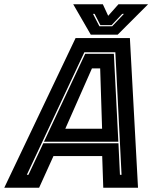

<svg xmlns="http://www.w3.org/2000/svg" viewBox="-67 -878 742 898"><path d="M-47 0 286.5 -700H540.5L578.5 0H416L411 -148H183L116 0ZM58.5 -60.5H66L135.5 -208H487L494 -60.5H501.5L472.5 -633.5H327.5ZM138.5 -215 331.5 -626.5H465.5L486.5 -215ZM238.5 -276H410.5L401.5 -558H363ZM357.5 -716 275.5 -858H414L439 -804L487 -858H625.5L483.5 -716ZM398 -755H457.5L512.5 -813H504.5L455 -760.5H402.5L375.5 -813H368Z"/></svg>

Font: Tourney ExtraBold
Style: Italic
Weight: 800
Italic angle: -12°
Version: Version 1.015